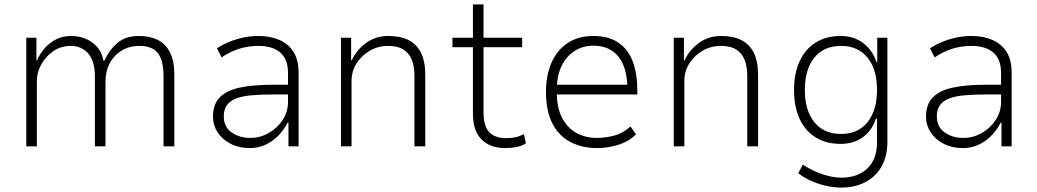

<svg xmlns="http://www.w3.org/2000/svg" viewBox="-20 -663 4699 870"><path d="M99 0V-492H145V-390H148Q159 -416 179.5 -441Q200 -466 231 -483Q262 -500 300 -500Q360 -500 400.5 -468.5Q441 -437 448 -389H454Q473 -434 510.5 -467Q548 -500 610 -500Q659 -500 695 -482Q731 -464 750.5 -425Q770 -386 770 -323V0H721V-316Q721 -388 696 -421.5Q671 -455 611 -455Q565 -455 530 -433Q495 -411 476.5 -375Q458 -339 458 -293V0H410V-316Q410 -387 379.5 -421Q349 -455 301 -455Q255 -455 220.5 -430.5Q186 -406 166.5 -370Q147 -334 147 -297V0Z M1111 8Q1063 8 1025 -11.5Q987 -31 966 -63.5Q945 -96 945 -134Q945 -191 976.5 -222.5Q1008 -254 1068.5 -266.5Q1129 -279 1217 -279H1296V-235H1219Q1160 -235 1117.5 -231Q1075 -227 1048 -216Q1021 -205 1007.5 -185.5Q994 -166 994 -136Q994 -88 1029.5 -63Q1065 -38 1114 -38Q1158 -38 1197 -60Q1236 -82 1260.5 -119Q1285 -156 1285 -200V-333Q1285 -394 1250.5 -424.5Q1216 -455 1150 -455Q1108 -455 1067 -443Q1026 -431 984 -403L963 -444Q990 -462 1021.5 -474.5Q1053 -487 1085.5 -493.5Q1118 -500 1150 -500Q1204 -500 1245 -482.5Q1286 -465 1309.5 -428.5Q1333 -392 1333 -334V0H1287V-108H1284Q1270 -80 1245.5 -53Q1221 -26 1187 -9Q1153 8 1111 8Z M1525 0V-492H1571V-390H1574Q1596 -437 1639 -468.5Q1682 -500 1740 -500Q1794 -500 1831 -481.5Q1868 -463 1887.5 -424Q1907 -385 1907 -323V0H1858V-320Q1858 -362 1846 -392Q1834 -422 1808 -438.5Q1782 -455 1739 -455Q1693 -455 1655.5 -433Q1618 -411 1595.5 -375.5Q1573 -340 1573 -297V0Z M2270 8Q2201 8 2162 -31Q2123 -70 2123 -147V-449H2030V-492H2123V-643H2171V-492H2346V-449H2171V-156Q2171 -91 2197 -64Q2223 -37 2273 -37Q2296 -37 2315 -41Q2334 -45 2354 -55L2363 -14Q2347 -2 2321 3Q2295 8 2270 8Z M2686 8Q2618 8 2565 -19.5Q2512 -47 2483 -103.5Q2454 -160 2454 -247Q2454 -322 2479 -379Q2504 -436 2552 -468Q2600 -500 2669 -500Q2738 -500 2782.5 -469.5Q2827 -439 2847.5 -383.5Q2868 -328 2868 -252V-235H2486V-279H2845L2823 -256Q2823 -355 2783 -405.5Q2743 -456 2668 -456Q2622 -456 2584.5 -432.5Q2547 -409 2525 -364.5Q2503 -320 2503 -254V-246Q2503 -176 2526.5 -130Q2550 -84 2591 -61Q2632 -38 2685 -38Q2722 -38 2762.5 -48.5Q2803 -59 2837 -90L2862 -54Q2826 -20 2779 -6Q2732 8 2686 8Z M3033 0V-492H3079V-390H3082Q3104 -437 3147 -468.5Q3190 -500 3248 -500Q3302 -500 3339 -481.5Q3376 -463 3395.5 -424Q3415 -385 3415 -323V0H3366V-320Q3366 -362 3354 -392Q3342 -422 3316 -438.5Q3290 -455 3247 -455Q3201 -455 3163.5 -433Q3126 -411 3103.5 -375.5Q3081 -340 3081 -297V0Z M3791 187Q3741 187 3688.5 169.5Q3636 152 3597 122L3618 83Q3645 101 3674.5 114Q3704 127 3734.5 134.5Q3765 142 3792 142Q3867 142 3910.5 100Q3954 58 3954 -18V-125H3949Q3931 -71 3889.5 -41Q3848 -11 3789 -11Q3724 -11 3676.5 -40Q3629 -69 3603.5 -124Q3578 -179 3578 -255Q3578 -331 3603.5 -386Q3629 -441 3676.5 -470.5Q3724 -500 3789 -500Q3848 -500 3890.5 -468.5Q3933 -437 3952 -381H3955V-492H4001V-20Q4001 43 3975.5 89.5Q3950 136 3902.5 161.5Q3855 187 3791 187ZM3791 -56Q3868 -56 3911 -109.5Q3954 -163 3954 -255Q3954 -349 3911 -402Q3868 -455 3791 -455Q3713 -455 3670 -402Q3627 -349 3627 -255Q3627 -163 3670 -109.5Q3713 -56 3791 -56Z M4342 8Q4294 8 4256 -11.5Q4218 -31 4197 -63.5Q4176 -96 4176 -134Q4176 -191 4207.5 -222.5Q4239 -254 4299.5 -266.5Q4360 -279 4448 -279H4527V-235H4450Q4391 -235 4348.5 -231Q4306 -227 4279 -216Q4252 -205 4238.5 -185.5Q4225 -166 4225 -136Q4225 -88 4260.5 -63Q4296 -38 4345 -38Q4389 -38 4428 -60Q4467 -82 4491.5 -119Q4516 -156 4516 -200V-333Q4516 -394 4481.5 -424.5Q4447 -455 4381 -455Q4339 -455 4298 -443Q4257 -431 4215 -403L4194 -444Q4221 -462 4252.5 -474.5Q4284 -487 4316.5 -493.5Q4349 -500 4381 -500Q4435 -500 4476 -482.5Q4517 -465 4540.5 -428.5Q4564 -392 4564 -334V0H4518V-108H4515Q4501 -80 4476.5 -53Q4452 -26 4418 -9Q4384 8 4342 8Z"/></svg>

Font: Nunito Sans 7pt SemiCondensed ExtraLight
Style: Regular
Weight: 250
Width: 4
Designer: Vernon Adams
Foundry: Vernon Adams
Version: Version 3.101;gftools[0.9.27]